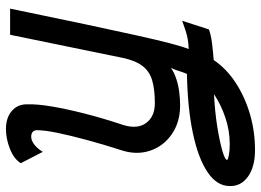

<svg xmlns="http://www.w3.org/2000/svg" viewBox="-142 -536 878 646"><g transform="rotate(-90 297.0 -213.0)"><path d="M115 206Q59 206 26 182.5Q-7 159 -6 121Q-6 78 40.5 46.5Q87 15 172 -3Q257 -21 371 -23Q375 -31 378 -40.5Q381 -50 384.5 -60Q388 -70 392 -77Q376 -66 355 -59Q334 -52 311 -49Q288 -46 265 -46Q209 -46 168.5 -74Q128 -102 113 -147Q98 -192 114 -242Q134 -304 149 -359.5Q164 -415 173 -458.5Q182 -502 182 -529Q181 -539 175 -543Q169 -547 160 -547Q147 -547 133.5 -536.5Q120 -526 109 -508L71 -582Q85 -605 119 -618.5Q153 -632 186 -632Q224 -632 247 -612Q270 -592 269 -559Q270 -527 262 -479Q254 -431 238.5 -369.5Q223 -308 199 -236Q185 -189 206.5 -160Q228 -131 273 -131Q319 -131 349.5 -140Q380 -149 398 -172.5Q416 -196 425 -238L503 -618H591Q561 -472 539 -368.5Q517 -265 501.5 -195Q486 -125 475 -82.5Q464 -40 455 -17Q475 -18 489 -20.5Q503 -23 516.5 -27.5Q530 -32 550 -39L521 51Q502 58 473.5 61.5Q445 65 418 67Q389 110 341.5 141Q294 172 236 189Q178 206 115 206ZM135 121Q181 121 225 106Q269 91 303 68Q244 71 194 79Q144 87 113 96Q82 105 82 112Q82 115 98 118Q114 121 135 121Z"/></g></svg>

Font: Victor Mono Thin SemiBold
Style: Italic
Weight: 600
Italic angle: -12°
Monospace: yes
Version: Version 1.561;gftools[0.9.30]